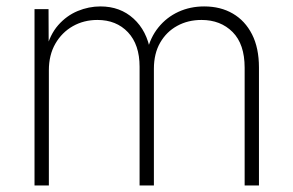

<svg xmlns="http://www.w3.org/2000/svg" viewBox="-20 -569 900 589"><path d="M85.9 0V-541H128.9L129.4 -416.5H121.6Q132.8 -462.4 158.4 -491.7Q184.1 -521 218.3 -535.2Q252.4 -549.3 288.1 -549.3Q348.6 -549.3 389.6 -512Q430.7 -474.6 441.4 -411.1H431.2Q440.9 -454.1 466.1 -485.1Q491.2 -516.1 527.3 -532.7Q563.5 -549.3 606.4 -549.3Q656.7 -549.3 694.3 -527.3Q731.9 -505.4 753.2 -463.6Q774.4 -421.9 774.4 -361.8V0H730.5V-361.3Q730.5 -433.6 693.6 -470.7Q656.7 -507.8 598.1 -507.8Q556.6 -507.8 523.7 -489.7Q490.7 -471.7 471.4 -438.2Q452.1 -404.8 452.1 -357.9V0H408.2V-364.3Q408.2 -432.1 372.6 -470Q336.9 -507.8 278.8 -507.8Q237.3 -507.8 203.6 -488.8Q169.9 -469.7 149.9 -435.1Q129.9 -400.4 129.9 -353.5V0Z"/></svg>

Font: Inter 17pt ExtraLight
Style: Regular
Weight: 250
Version: Version 4.001;git-66647c0bb